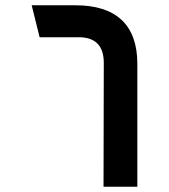

<svg xmlns="http://www.w3.org/2000/svg" viewBox="-20 -707 640 727"><path d="M373 -469 372 0H500V-466C500 -613 419 -687 266 -687H100L130 -566H278C341 -566 373 -534 373 -469Z"/></svg>

Font: All Genders v4
Style: Regular
Weight: 400
Designer: Rassam Alawdi
Foundry: Rassam Art
Version: Version 3.100;FEAKit 1.0